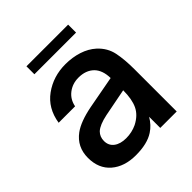

<svg xmlns="http://www.w3.org/2000/svg" viewBox="-194 -832 974 974"><g transform="rotate(-45 293.0 -345.0)"><path d="M42 -152Q42 -230 103 -275Q147 -307 233 -324L410 -357Q409 -413 380 -443Q349 -474 296 -474Q253 -474 221 -449.5Q189 -425 181 -383H63Q77 -473 143.5 -521Q210 -569 297 -569Q347 -569 390.5 -555Q434 -541 465 -513Q506 -475 516.5 -424Q527 -373 527 -303V0H409V-80Q387 -42 353 -20Q306 11 224 11Q142 11 92 -32Q42 -75 42 -152ZM327 -102Q374 -126 392.5 -165Q411 -204 411 -268L262 -239Q204 -227 180 -205Q160 -185 160 -155Q160 -122 184.5 -103.5Q209 -85 250 -85Q291 -85 327 -102ZM449 -644H150V-701H449Z"/></g></svg>

Font: Open Sauce One SemiBold
Style: Regular
Weight: 600
Designer: Alfredo Marco Pradil
Foundry: Creative Sauce Fz LLC
Version: Version 1.477